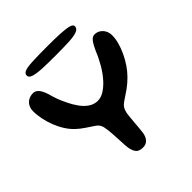

<svg xmlns="http://www.w3.org/2000/svg" viewBox="-197 -862 1010 1010"><g transform="rotate(-45 308.0 -356.5)"><path d="M292.5 10Q264.5 10 252.5 -3.8Q240.5 -17.5 235.5 -46.5Q234 -57 233.2 -70.5Q232.5 -84 231.8 -99Q231 -114 230.2 -129.2Q229.5 -144.5 228.5 -158.5Q226.5 -189 221.5 -211.5Q216.5 -234 195.5 -248Q172 -263.5 149.8 -278.5Q127.5 -293.5 109 -310.5Q88 -330 71 -356.5Q54 -383 42.2 -413.2Q30.5 -443.5 24 -474.5Q17.5 -505.5 17.5 -532.5Q17.5 -554.5 26.2 -570Q35 -585.5 50.2 -593.8Q65.5 -602 85 -602Q101.5 -602 114.5 -587.8Q127.5 -573.5 138.5 -540.5Q144.5 -517 153.5 -492.2Q162.5 -467.5 174 -444.5Q188.5 -413.5 207 -387.8Q225.5 -362 248.2 -347Q271 -332 297.5 -332Q321.5 -332 344.8 -346.5Q368 -361 389.5 -384Q417 -414 439 -452Q461 -490 473.5 -522.5Q489.5 -558 502.5 -574.8Q515.5 -591.5 531.5 -591.5Q550 -591.5 564.2 -582Q578.5 -572.5 586.5 -557Q594.5 -541.5 594.5 -522Q594.5 -498 587 -470Q579.5 -442 566 -413Q552.5 -384 534.2 -357.2Q516 -330.5 495 -309.5Q470.5 -285 445.8 -267.5Q421 -250 400 -236.5Q386 -227.5 378.2 -219.5Q370.5 -211.5 366.5 -202Q362.5 -192.5 359 -178Q357.5 -167.5 356 -152Q354.5 -136.5 353 -118.8Q351.5 -101 350 -82.8Q348.5 -64.5 346.5 -48.5Q343 -21 329.2 -5.5Q315.5 10 292.5 10ZM306 -657.5Q253 -657.5 212.5 -659.2Q172 -661 149.2 -668Q126.5 -675 126.5 -690Q126.5 -704 141.2 -711.2Q156 -718.5 197.2 -720.8Q238.5 -723 317.5 -723Q370.5 -723 409 -721Q447.5 -719 468.5 -713.2Q489.5 -707.5 489.5 -695.5Q489.5 -677.5 469.2 -669.5Q449 -661.5 408.5 -659.5Q368 -657.5 306 -657.5Z"/></g></svg>

Font: Gluten
Style: Regular
Weight: 400
Designer: Tyler Finck
Foundry: Etcetera Type Company
Version: Version 1.300